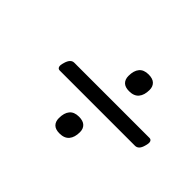

<svg xmlns="http://www.w3.org/2000/svg" viewBox="-104 -922 971 971"><g transform="rotate(45 381.5 -437.0)"><path d="M161 -398Q150 -398 146 -408Q142 -418 149 -440Q160 -478 185 -478H723Q734 -478 738 -468Q742 -458 735 -435Q725 -398 699 -398ZM385 -172Q356 -172 342 -186Q328 -200 328 -225Q328 -262 344.5 -282Q361 -302 395 -302Q425 -302 439.5 -288Q454 -274 454 -250Q454 -213 437 -192.5Q420 -172 385 -172ZM483 -572Q454 -572 440 -586Q426 -600 426 -625Q426 -662 442.5 -682Q459 -702 493 -702Q523 -702 537.5 -688Q552 -674 552 -650Q552 -613 535 -592.5Q518 -572 483 -572Z"/></g></svg>

Font: Playwrite AU VIC
Style: Regular
Weight: 400
Designer: Veronika Burian, José Scaglione
Foundry: TypeTogether
Version: Version 1.002